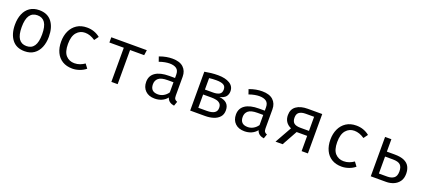

<svg xmlns="http://www.w3.org/2000/svg" viewBox="45 -1507 5448 2474"><g transform="rotate(20 2769.0 -269.5)"><path d="M308.7 -551.3Q423.1 -551.3 481.5 -474.9Q540 -398.5 540 -270.3Q540 -187.7 513.3 -124.1Q486.7 -60.5 434.9 -24.4Q383.1 11.8 307.7 11.8Q193.3 11.8 134.4 -65.1Q75.4 -142.1 75.4 -269.2Q75.4 -352.3 102.1 -416.2Q128.7 -480 180.8 -515.6Q232.8 -551.3 308.7 -551.3ZM308.7 -481Q239 -481 203.3 -429.2Q167.7 -377.4 167.7 -269.2Q167.7 -162.1 202.8 -110.5Q237.9 -59 307.7 -59Q377.4 -59 412.6 -110.8Q447.7 -162.6 447.7 -270.3Q447.7 -377.9 412.8 -429.5Q377.9 -481 308.7 -481Z M962.6 -62.6Q1003.1 -62.6 1038.2 -75.6Q1073.3 -88.7 1103.1 -109.7L1145.1 -53.3Q1109.7 -23.1 1060 -5.6Q1010.3 11.8 962.6 11.8Q882.1 11.8 825.4 -22.8Q768.7 -57.4 739 -120.3Q709.2 -183.1 709.2 -267.7Q709.2 -348.7 739 -412.8Q768.7 -476.9 825.6 -514.1Q882.6 -551.3 963.6 -551.3Q1066.7 -551.3 1144.1 -488.7L1102.1 -431.3Q1031.8 -479.5 962.6 -479.5Q892.8 -479.5 847.7 -426.9Q802.6 -374.4 802.6 -267.7Q802.6 -159.5 847.7 -111Q892.8 -62.6 962.6 -62.6Z M1785.1 -540 1774.9 -468.2H1581.5V0H1495.4V-468.2H1297.9V-540Z M2335.9 -117.9Q2335.9 -85.1 2346.7 -70.3Q2357.4 -55.4 2380 -48.7L2359 11.8Q2324.1 7.2 2297.9 -10.5Q2271.8 -28.2 2260 -64.1Q2230.8 -26.7 2186.9 -7.4Q2143.1 11.8 2090.8 11.8Q2009.7 11.8 1963.1 -33.8Q1916.4 -79.5 1916.4 -154.9Q1916.4 -238.5 1981.5 -283.1Q2046.7 -327.7 2169.7 -327.7H2249.2V-372.8Q2249.2 -431.3 2215.1 -455.6Q2181 -480 2120.5 -480Q2093.8 -480 2057.9 -473.6Q2022.1 -467.2 1980 -452.3L1957.4 -517.4Q2006.7 -535.9 2050.5 -543.6Q2094.4 -551.3 2133.8 -551.3Q2234.4 -551.3 2285.1 -504.1Q2335.9 -456.9 2335.9 -376.9ZM2112.8 -53.8Q2152.8 -53.8 2189 -74.1Q2225.1 -94.4 2249.2 -130.3V-269.2H2171.3Q2082.1 -269.2 2045.4 -238.5Q2008.7 -207.7 2008.7 -155.9Q2008.7 -53.8 2112.8 -53.8Z M2759.5 -551.3Q2860 -551.3 2919.5 -514.9Q2979 -478.5 2979 -410.8Q2979 -368.7 2955.9 -338.5Q2932.8 -308.2 2870.3 -292.8Q3007.7 -279 3007.7 -159.5Q3007.7 -103.1 2976.4 -67.9Q2945.1 -32.8 2893.6 -16.4Q2842.1 0 2780 0H2575.9V-532.8Q2617.9 -541 2664.1 -546.2Q2710.3 -551.3 2759.5 -551.3ZM2760.5 -482.6Q2729.7 -482.6 2708.2 -481Q2686.7 -479.5 2662.1 -476.4V-319.5H2773.3Q2826.7 -319.5 2858.5 -337.2Q2890.3 -354.9 2890.3 -402.6Q2890.3 -446.7 2857.9 -464.6Q2825.6 -482.6 2760.5 -482.6ZM2662.1 -69.7H2777.9Q2846.7 -69.7 2881 -91.3Q2915.4 -112.8 2915.4 -159Q2915.4 -198.5 2894.9 -218.5Q2874.4 -238.5 2843.1 -245.1Q2811.8 -251.8 2779 -251.8H2662.1Z M3566.7 -117.9Q3566.7 -85.1 3577.4 -70.3Q3588.2 -55.4 3610.8 -48.7L3589.7 11.8Q3554.9 7.2 3528.7 -10.5Q3502.6 -28.2 3490.8 -64.1Q3461.5 -26.7 3417.7 -7.4Q3373.8 11.8 3321.5 11.8Q3240.5 11.8 3193.8 -33.8Q3147.2 -79.5 3147.2 -154.9Q3147.2 -238.5 3212.3 -283.1Q3277.4 -327.7 3400.5 -327.7H3480V-372.8Q3480 -431.3 3445.9 -455.6Q3411.8 -480 3351.3 -480Q3324.6 -480 3288.7 -473.6Q3252.8 -467.2 3210.8 -452.3L3188.2 -517.4Q3237.4 -535.9 3281.3 -543.6Q3325.1 -551.3 3364.6 -551.3Q3465.1 -551.3 3515.9 -504.1Q3566.7 -456.9 3566.7 -376.9ZM3343.6 -53.8Q3383.6 -53.8 3419.7 -74.1Q3455.9 -94.4 3480 -130.3V-269.2H3402.1Q3312.8 -269.2 3276.2 -238.5Q3239.5 -207.7 3239.5 -155.9Q3239.5 -53.8 3343.6 -53.8Z M3746.2 0 3874.9 -229.2Q3779 -273.3 3779 -376.9Q3779 -457.4 3836.2 -498.7Q3893.3 -540 3992.3 -540H4190.3V0H4104.1V-209.2H3959.5L3843.6 0ZM3987.7 -277.4H4104.1V-470.8H3990.3Q3931.8 -470.8 3901 -448.5Q3870.3 -426.2 3870.3 -375.9Q3870.3 -323.6 3897.9 -300.5Q3925.6 -277.4 3987.7 -277.4Z M4654.9 -62.6Q4695.4 -62.6 4730.5 -75.6Q4765.6 -88.7 4795.4 -109.7L4837.4 -53.3Q4802.1 -23.1 4752.3 -5.6Q4702.6 11.8 4654.9 11.8Q4574.4 11.8 4517.7 -22.8Q4461 -57.4 4431.3 -120.3Q4401.5 -183.1 4401.5 -267.7Q4401.5 -348.7 4431.3 -412.8Q4461 -476.9 4517.9 -514.1Q4574.9 -551.3 4655.9 -551.3Q4759 -551.3 4836.4 -488.7L4794.4 -431.3Q4724.1 -479.5 4654.9 -479.5Q4585.1 -479.5 4540 -426.9Q4494.9 -374.4 4494.9 -267.7Q4494.9 -159.5 4540 -111Q4585.1 -62.6 4654.9 -62.6Z M5138.5 -540V-369.7H5244.6Q5328.7 -369.7 5377.9 -346.9Q5427.2 -324.1 5448.7 -282.8Q5470.3 -241.5 5470.3 -186.2Q5470.3 -121.5 5440.5 -80.5Q5410.8 -39.5 5363.3 -19.7Q5315.9 0 5263.6 0H5052.3V-540ZM5243.1 -302.1H5138.5V-69.2H5253.8Q5308.2 -69.2 5343.1 -94.1Q5377.9 -119 5377.9 -185.6Q5377.9 -243.6 5349.5 -272.8Q5321 -302.1 5243.1 -302.1Z"/></g></svg>

Font: FiraCode Nerd Font
Style: Regular
Weight: 400
Designer: Carrois Corporate, Edenspiekermann AG, Nikita Prokopov
Foundry: Carrois Corporate, Edenspiekermann AG, Nikita Prokopov
Version: Version 6.002;Nerd Fonts 3.4.0